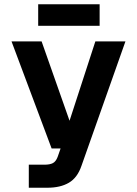

<svg xmlns="http://www.w3.org/2000/svg" viewBox="-20 -730 640 900"><path d="M115 150V42H188Q214 42 228 34.5Q242 27 250 6L264 -34H222L34 -536H175L306 -164L427 -536H568L362 47Q343 103 303 126.5Q263 150 202 150ZM159 -609V-710H447V-609Z"/></svg>

Font: Geist Mono
Style: Bold
Weight: 700
Monospace: yes
Designer: Basement.studio, Andrés Briganti, Mateo Zaragoza
Foundry: Basement.studio, Vercel, Andrés Briganti, Guido Ferreyra, Mateo Zaragoza
Version: Version 1.500; ttfautohint (v1.8.4.7-5d5b)